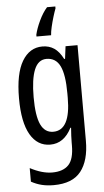

<svg xmlns="http://www.w3.org/2000/svg" viewBox="-65 -806 591 1086"><g transform="rotate(-5 231.0 -263.0)"><path d="M199 -547Q237 -547 265.5 -528Q294 -509 316 -466H321L330 -537H398V6Q398 118 350 179Q302 240 195 240Q158 240 127.5 232.5Q97 225 68 209V132Q136 168 193 168Q255 168 286 135.5Q317 103 317 25V9Q317 -8 318 -29.5Q319 -51 321 -75H317Q274 10 196 10Q123 10 82.5 -60Q42 -130 42 -266Q42 -406 84 -476.5Q126 -547 199 -547ZM216 -475Q169 -475 147 -421.5Q125 -368 125 -265Q125 -159 148 -110Q171 -61 219 -61Q317 -61 317 -245V-270Q317 -377 293 -426Q269 -475 216 -475ZM292 -755Q285 -737 276.5 -709Q268 -681 261.5 -653Q255 -625 254 -606H171V-616Q179 -651 199.5 -694.5Q220 -738 245 -766H292Z"/></g></svg>

Font: Noto Sans Lao ExtraCondensed
Style: Regular
Weight: 400
Width: 2
Designer: Monotype Design Team
Foundry: Monotype Imaging Inc.
Version: Version 2.003; ttfautohint (v1.8.4.7-5d5b)